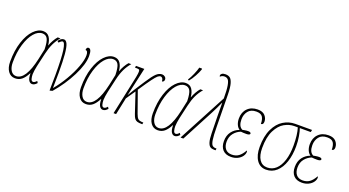

<svg xmlns="http://www.w3.org/2000/svg" viewBox="-54 -1368 3591 1975"><g transform="rotate(20 1741.5 -380.0)"><path d="M31 -136Q31 -257 61.5 -350.5Q92 -444 141.5 -495Q191 -546 245 -546Q291 -546 314 -512Q337 -478 341 -426H343Q353 -455 370.5 -485.5Q388 -516 406 -536H436Q401 -496 378 -447.5Q355 -399 340 -333L306 -184Q301 -161 297 -134.5Q293 -108 293 -92Q293 -65 299.5 -42Q306 -19 323 -19Q341 -19 361 -43L373 -24Q348 6 321 6Q298 6 283.5 -18Q269 -42 269 -92H266Q240 -41 209.5 -15.5Q179 10 136 10Q87 10 59 -30Q31 -70 31 -136ZM296 -258 321 -374Q319 -459 301 -490Q283 -521 245 -521Q197 -521 154.5 -471.5Q112 -422 85.5 -334Q59 -246 59 -136Q59 -83 80 -49Q101 -15 138 -15Q242 -15 296 -258Z M514 -14Q516 -124 516 -165Q516 -353 504 -433.5Q492 -514 469 -514Q455 -514 432 -488L416 -501Q443 -539 474 -539Q498 -539 512.5 -506Q527 -473 533.5 -399Q540 -325 540 -199Q540 -155 538 -29Q595 -97 643 -179Q691 -261 719 -336.5Q747 -412 747 -462Q747 -512 719 -512Q719 -526 724.5 -535Q730 -544 741 -544Q758 -544 766.5 -525Q775 -506 775 -465Q775 -376 709 -245.5Q643 -115 544 -1L514 7Z M806 -136Q806 -257 836.5 -350.5Q867 -444 916.5 -495Q966 -546 1020 -546Q1066 -546 1089 -512Q1112 -478 1116 -426H1118Q1128 -455 1145.5 -485.5Q1163 -516 1181 -536H1211Q1176 -496 1153 -447.5Q1130 -399 1115 -333L1081 -184Q1076 -161 1072 -134.5Q1068 -108 1068 -92Q1068 -65 1074.5 -42Q1081 -19 1098 -19Q1116 -19 1136 -43L1148 -24Q1123 6 1096 6Q1073 6 1058.5 -18Q1044 -42 1044 -92H1041Q1015 -41 984.5 -15.5Q954 10 911 10Q862 10 834 -30Q806 -70 806 -136ZM1071 -258 1096 -374Q1094 -459 1076 -490Q1058 -521 1020 -521Q972 -521 929.5 -471.5Q887 -422 860.5 -334Q834 -246 834 -136Q834 -83 855 -49Q876 -15 913 -15Q1017 -15 1071 -258Z M1592 -505Q1592 -493 1585 -485Q1578 -477 1568 -477Q1568 -497 1559.5 -509Q1551 -521 1539 -521Q1524 -521 1507.5 -507Q1491 -493 1458.5 -449Q1426 -405 1364 -312L1447 -78Q1460 -41 1475 -28Q1490 -15 1527 -14H1533L1529 6H1524Q1491 6 1473 0.5Q1455 -5 1443.5 -20Q1432 -35 1421 -68L1348 -287L1279 -186L1240 0H1212L1303 -428Q1311 -470 1311 -488Q1311 -507 1304 -511.5Q1297 -516 1268 -516H1258L1263 -536H1354L1311 -343Q1300 -289 1284 -223L1331 -301L1403 -412Q1452 -488 1482.5 -517Q1513 -546 1546 -546Q1564 -546 1578 -534.5Q1592 -523 1592 -505Z M1592 -136Q1592 -257 1622.5 -350.5Q1653 -444 1702.5 -495Q1752 -546 1806 -546Q1852 -546 1875 -512Q1898 -478 1902 -426H1904Q1914 -455 1931.5 -485.5Q1949 -516 1967 -536H1997Q1962 -496 1939 -447.5Q1916 -399 1901 -333L1867 -184Q1862 -161 1858 -134.5Q1854 -108 1854 -92Q1854 -65 1860.5 -42Q1867 -19 1884 -19Q1902 -19 1922 -43L1934 -24Q1909 6 1882 6Q1859 6 1844.5 -18Q1830 -42 1830 -92H1827Q1801 -41 1770.5 -15.5Q1740 10 1697 10Q1648 10 1620 -30Q1592 -70 1592 -136ZM1857 -258 1882 -374Q1880 -459 1862 -490Q1844 -521 1806 -521Q1758 -521 1715.5 -471.5Q1673 -422 1646.5 -334Q1620 -246 1620 -136Q1620 -83 1641 -49Q1662 -15 1699 -15Q1803 -15 1857 -258ZM1815 -591Q1833 -618 1853 -664Q1873 -710 1881 -742H1911V-732Q1900 -699 1875.5 -654.5Q1851 -610 1827 -582H1815Z M2226 -530Q2226 -621 2218 -667.5Q2210 -714 2195.5 -729.5Q2181 -745 2157 -745Q2129 -745 2111 -726Q2107 -733 2107 -741Q2107 -750 2119.5 -760Q2132 -770 2159 -770Q2187 -770 2206.5 -757Q2226 -744 2238.5 -702Q2251 -660 2252 -580L2257 -230Q2258 -134 2265 -90Q2272 -46 2286 -33Q2300 -20 2328 -20H2332L2329 0H2311Q2286 0 2269.5 -10.5Q2253 -21 2242.5 -54Q2232 -87 2231 -151Q2226 -361 2226 -482H2224Q2194 -414 2162 -353L1976 0H1945Z M2377 -119Q2377 -181 2408 -222Q2439 -263 2488 -281V-283Q2467 -296 2454.5 -325Q2442 -354 2442 -391Q2442 -459 2483.5 -501Q2525 -543 2595 -543Q2649 -543 2675 -514Q2701 -485 2701 -448Q2701 -414 2674 -414Q2674 -464 2656 -491Q2638 -518 2588 -518Q2528 -518 2499 -480.5Q2470 -443 2470 -391Q2470 -354 2480.5 -329.5Q2491 -305 2515 -292Q2522 -293 2541 -296.5Q2560 -300 2578 -300Q2594 -300 2601 -295Q2608 -290 2608 -283Q2608 -276 2598 -271Q2588 -266 2569 -266Q2530 -266 2509 -269Q2467 -254 2436 -216.5Q2405 -179 2405 -122Q2405 -73 2429 -44Q2453 -15 2499 -15Q2543 -15 2574 -37.5Q2605 -60 2631 -107Q2634 -107 2635.5 -102.5Q2637 -98 2637 -94Q2637 -70 2619.5 -45.5Q2602 -21 2570.5 -5.5Q2539 10 2499 10Q2440 10 2408.5 -24Q2377 -58 2377 -119Z M2743 -188Q2743 -306 2780.5 -384.5Q2818 -463 2878 -499.5Q2938 -536 3007 -536H3190L3185 -511H3065Q3076 -482 3085 -430.5Q3094 -379 3094 -321Q3094 -226 3069 -151Q3044 -76 2996.5 -33Q2949 10 2883 10Q2817 10 2780 -44Q2743 -98 2743 -188ZM3066 -320Q3066 -439 3043 -511H3004Q2951 -511 2898 -481.5Q2845 -452 2808 -379.5Q2771 -307 2771 -187Q2771 -106 2801 -60.5Q2831 -15 2887 -15Q2942 -15 2982 -52Q3022 -89 3044 -158Q3066 -227 3066 -320Z M3153 -119Q3153 -181 3184 -222Q3215 -263 3264 -281V-283Q3243 -296 3230.5 -325Q3218 -354 3218 -391Q3218 -459 3259.5 -501Q3301 -543 3371 -543Q3425 -543 3451 -514Q3477 -485 3477 -448Q3477 -414 3450 -414Q3450 -464 3432 -491Q3414 -518 3364 -518Q3304 -518 3275 -480.5Q3246 -443 3246 -391Q3246 -354 3256.5 -329.5Q3267 -305 3291 -292Q3298 -293 3317 -296.5Q3336 -300 3354 -300Q3370 -300 3377 -295Q3384 -290 3384 -283Q3384 -276 3374 -271Q3364 -266 3345 -266Q3306 -266 3285 -269Q3243 -254 3212 -216.5Q3181 -179 3181 -122Q3181 -73 3205 -44Q3229 -15 3275 -15Q3319 -15 3350 -37.5Q3381 -60 3407 -107Q3410 -107 3411.5 -102.5Q3413 -98 3413 -94Q3413 -70 3395.5 -45.5Q3378 -21 3346.5 -5.5Q3315 10 3275 10Q3216 10 3184.5 -24Q3153 -58 3153 -119Z"/></g></svg>

Font: Noto Serif CondThin
Style: Italic
Weight: 250
Width: 3
Italic angle: -12°
Designer: Monotype Design Team
Foundry: Monotype Imaging Inc.
Version: Version 1.001